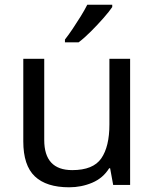

<svg xmlns="http://www.w3.org/2000/svg" viewBox="-20 -786 658 816"><path d="M533 -536V0H461L448 -71H444Q418 -29 372 -9.5Q326 10 274 10Q177 10 128 -36.5Q79 -83 79 -185V-536H168V-191Q168 -63 287 -63Q376 -63 410.5 -113Q445 -163 445 -257V-536ZM457 -756Q445 -738 420 -709.5Q395 -681 366.5 -652.5Q338 -624 314 -606H256V-618Q271 -637 288.5 -663Q306 -689 323 -716.5Q340 -744 351 -766H457Z"/></svg>

Font: Noto Sans Tai Le
Style: Regular
Weight: 400
Designer: Monotype Design Team
Foundry: Monotype Imaging Inc.
Version: Version 2.002; ttfautohint (v1.8.4.7-5d5b)